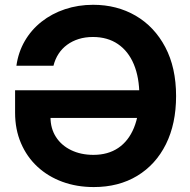

<svg xmlns="http://www.w3.org/2000/svg" viewBox="-20 -758 781 789"><path d="M365.2 10.7Q295.4 10.7 236.3 -11Q177.2 -32.7 133.8 -73Q90.3 -113.3 66.2 -169.7Q42 -226.1 42 -294.9V-387.2H592.8V-273.4H153.8L187.5 -276.9Q187.5 -230 210 -195.1Q232.4 -160.2 272.5 -140.9Q312.5 -121.6 363.8 -121.6Q423.8 -121.6 466.1 -150.1Q508.3 -178.7 530.5 -232.9Q552.7 -287.1 552.7 -363.8Q552.7 -439.5 530 -493.7Q507.3 -547.9 464.6 -576.9Q421.9 -606 361.8 -606Q330.1 -606 303.5 -597.7Q276.9 -589.4 255.9 -574Q234.9 -558.6 220.7 -536.9Q206.5 -515.1 199.7 -487.8H47.4Q55.2 -543.5 81.8 -589.4Q108.4 -635.3 150.6 -668.7Q192.9 -702.1 247.1 -720.2Q301.3 -738.3 362.8 -738.3Q460.4 -738.3 537.6 -693.4Q614.7 -648.4 659.2 -564.2Q703.6 -480 703.6 -363.3Q703.6 -249.5 661.9 -165.5Q620.1 -81.5 543.9 -35.4Q467.8 10.7 365.2 10.7Z"/></svg>

Font: Inter 24pt
Style: Bold
Weight: 700
Designer: Rasmus Andersson
Foundry: rsms
Version: Version 4.001;git-66647c0bb